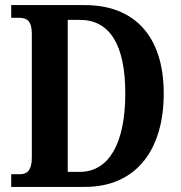

<svg xmlns="http://www.w3.org/2000/svg" viewBox="-20 -734 710 754"><path d="M24 0H313C517 0 623 -148 623 -367C623 -594 506 -714 313 -714H24V-664H56C85 -664 105 -652 105 -602V-115C105 -65 86 -50 60 -50H24ZM293 -59H246V-656H293C410 -656 472 -560 472 -367C472 -175 410 -59 293 -59Z"/></svg>

Font: Noto Serif Armenian Condensed
Style: Bold
Weight: 700
Width: 3
Designer: Monotype Design Team
Foundry: Monotype Imaging Inc.
Version: Version 2.008